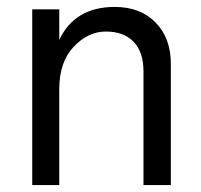

<svg xmlns="http://www.w3.org/2000/svg" viewBox="-20 -534 580 554"><path d="M473 0H394V-328Q394 -384 365.5 -413.5Q337 -443 285.5 -443Q234 -443 192.5 -399Q151 -355 151 -277V0H73V-507H151V-419Q196 -514 311 -514Q385 -514 429 -469Q473 -424 473 -349Z"/></svg>

Font: Hind Vadodara
Style: Regular
Weight: 400
Designer: Hitesh Malaviya
Foundry: Indian Type Foundry
Version: Version 0.702;PS 1.0;hotconv 1.0.81;makeotf.lib2.5.63406